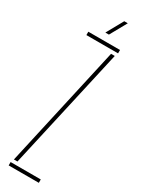

<svg xmlns="http://www.w3.org/2000/svg" viewBox="-246 -963 731 987"><g transform="rotate(30 119.5 -469.5)"><path d="M20 0V-20H199V0ZM31 -780V-800H219V-780ZM28 -40 189 -760H211L49 -40ZM109 -840 164 -939H185L130 -840Z"/></g></svg>

Font: Big Shoulders Stencil Display SC Thin
Style: Regular
Weight: 100
Designer: Patric King
Foundry: XO Type Co
Version: Version 2.001